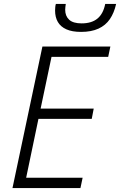

<svg xmlns="http://www.w3.org/2000/svg" viewBox="-20 -949 606 969"><path d="M389 -788Q344 -788 315 -801Q286 -814 272 -838Q258 -862 258 -896Q258 -904 259 -914Q260 -924 262 -929H312Q311 -921 310 -914Q309 -907 309 -900Q309 -868 329 -849.5Q349 -831 392 -831Q442 -831 471.5 -855Q501 -879 511 -929H566Q556 -884 534.5 -852.5Q513 -821 477 -804.5Q441 -788 389 -788ZM43 0 194 -714H537L526 -662H240L185 -401H453L443 -349H174L112 -52H397L386 0Z"/></svg>

Font: Noto Sans Display Light
Style: Italic
Weight: 300
Italic angle: -12°
Designer: Monotype Design Team
Foundry: Monotype Imaging Inc.
Version: Version 2.003